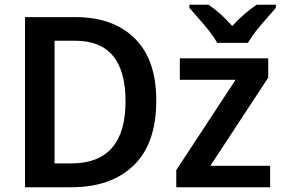

<svg xmlns="http://www.w3.org/2000/svg" viewBox="-20 -786 1185 806"><path d="M636 -364Q636 -536 545.5 -625Q455 -714 299 -714H85V0H280Q446 0 541 -91.5Q636 -183 636 -364ZM507 -361Q507 -100 279 -100H209V-615H296Q507 -615 507 -361ZM1114 0H720V-72L969 -451H735V-541H1106V-460L863 -90H1114ZM1138 -766H1057Q1005 -731 955 -677Q908 -730 856 -766H775V-753Q801 -724 837 -682Q873 -640 892 -606H1021Q1040 -640 1076.5 -682.5Q1113 -725 1138 -753Z"/></svg>

Font: Noto Sans Display Medium
Style: Regular
Weight: 500
Designer: Monotype Design Team
Foundry: Monotype Imaging Inc.
Version: Version 1.900